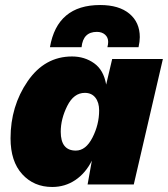

<svg xmlns="http://www.w3.org/2000/svg" viewBox="-20 -735 669 765"><path d="M179 -547Q208 -715 379 -715Q454 -715 495.5 -680.5Q537 -646 537 -587Q537 -570 532 -547H408Q411 -559 411 -568Q411 -586 398.5 -597Q386 -608 366 -608Q311 -608 305 -547ZM188 10Q115 10 68.5 -41Q22 -92 22 -184Q22 -312 90 -411Q158 -510 267 -510Q317 -510 355 -483Q393 -456 403 -398L427 -500H629L513 0H329L346 -95Q321 -45 280 -17.5Q239 10 188 10ZM282 -135Q322 -135 348.5 -187Q375 -239 375 -295Q375 -327 360 -346Q345 -365 318 -365Q274 -365 248 -313Q222 -261 222 -210Q222 -135 282 -135Z"/></svg>

Font: Elaine Sans ExtraBold
Style: Italic
Weight: 800
Italic angle: -13°
Designer: Wei Huang
Foundry: Wei Huang
Version: Version 2.001;December 24, 2019;FontCreator 12.0.0.2547 64-b